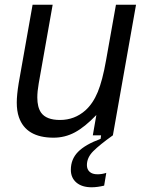

<svg xmlns="http://www.w3.org/2000/svg" viewBox="-20 -573 618 813"><path d="M458 0Q402 40 375 67Q348 94 348 126Q348 144 359.5 154.5Q371 165 393 165Q412 165 430 159L421 213Q392 220 368 220Q327 220 303.5 200Q280 180 280 146Q280 101 310.5 70Q341 39 406 15L408 0H373L388 -86Q339 -35 297 -12.5Q255 10 207 10Q90 10 60 -77Q51 -103 51 -139Q51 -170 59 -220L118 -553H203L144 -220Q138 -186 138 -160Q138 -119 154 -96Q176 -65 234 -65Q296 -65 342 -106Q374 -135 394 -183.5Q414 -232 429 -317L471 -553H556Z"/></svg>

Font: Open Sauce One
Style: Italic
Weight: 400
Italic angle: -10°
Designer: Alfredo Marco Pradil
Foundry: Creative Sauce Fz LLC
Version: Version 1.477